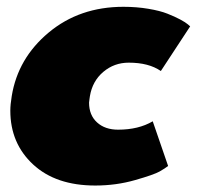

<svg xmlns="http://www.w3.org/2000/svg" viewBox="-20 -537 588 573"><path d="M10.8 -206.7Q10.8 -225 15 -250Q33.3 -363.3 125.4 -440Q217.5 -516.7 348.3 -516.7Q387.5 -516.7 422.5 -510.8Q457.5 -505 479.6 -496.2Q501.7 -487.5 517.9 -478.8Q534.2 -470 540.8 -464.2L547.5 -458.3L460 -325Q424.2 -350 364.2 -350Q320.8 -350 288.3 -322.5Q255.8 -295 248.3 -250Q248.3 -249.2 247.1 -241.7Q245.8 -234.2 245.8 -230.8Q245.8 -193.3 269.6 -171.7Q293.3 -150 332.5 -150Q393.3 -150 435.8 -175L481.7 -41.7Q473.3 -35 456.7 -25.4Q440 -15.8 383.3 0.4Q326.7 16.7 264.2 16.7Q146.7 16.7 78.8 -46.2Q10.8 -109.2 10.8 -206.7Z"/></svg>

Font: BoonTook
Style: Italic
Weight: 400
Italic angle: -9°
Designer: Sungsit Sawaiwan
Foundry: FontUni
Version: Version 3.0